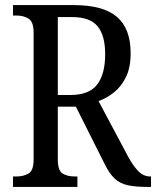

<svg xmlns="http://www.w3.org/2000/svg" viewBox="-20 -734 613 754"><path d="M31 0V-41H45Q72 -41 92 -52.5Q112 -64 112 -108V-605Q112 -649 92 -661Q72 -673 45 -673H31V-714H269Q385 -714 439 -668Q493 -622 493 -525Q493 -469 475 -432Q457 -395 428.5 -372Q400 -349 367 -337L482 -121Q503 -82 523.5 -61.5Q544 -41 570 -41H573V0H558Q510 0 480 -7Q450 -14 429.5 -33.5Q409 -53 391 -90L278 -315H207V-108Q207 -64 226 -52.5Q245 -41 273 -41H284V0ZM257 -361Q330 -361 361.5 -402Q393 -443 393 -521Q393 -595 363 -631Q333 -667 263 -667H207V-361Z"/></svg>

Font: Noto Serif Hebrew Condensed
Style: Regular
Weight: 400
Width: 3
Designer: Monotype Design Team
Foundry: Monotype Imaging Inc.
Version: Version 2.004; ttfautohint (v1.8.4.7-5d5b)